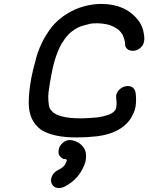

<svg xmlns="http://www.w3.org/2000/svg" viewBox="-20 -707 753 975"><path d="M228 -175Q230 -160 235 -154Q236 -153 236.5 -152Q237 -151 237 -150Q237 -149 249 -137Q251 -134 253 -134Q259 -130 266 -126Q273 -122 295 -116Q328 -106 395 -106Q436 -107 477 -111Q505 -115 532 -125H534L542 -129Q567 -142 570 -160Q572 -170 572 -182Q572 -194 570 -209V-223Q573 -237 583 -249Q603 -270 628 -270Q663 -270 669 -234Q671 -217 671 -201Q671 -182 668 -163Q661 -130 639 -98Q587 -29 473 -15Q420 -9 368 -9Q252 -9 190 -47Q126 -93 126 -183V-188Q126 -240 139 -311Q147 -352 159 -394Q181 -491 246 -574Q278 -611 320 -637Q362 -663 407 -675Q452 -687 494 -687Q615 -687 679 -608Q700 -582 708 -549Q713 -525 713 -510Q713 -504 712 -499Q710 -487 704 -476Q683 -449 655 -449Q625 -449 616 -474Q615 -484 614.5 -493Q614 -502 603 -530Q596 -542 583 -555Q557 -575 525 -583Q501 -588 475 -589L450 -588Q446 -587 441 -587Q404 -578 390 -573L397 -576Q360 -563 327 -532V-531Q308 -511 298 -492Q297 -492 296 -491Q260 -429 242 -333Q232 -281 226 -236V-224H225V-219Q225 -192 228 -176L227 -177V-175ZM279 248Q253 248 242 224Q239 217 239 208Q239 204 240 200Q246 172 272 158L288 149Q290 149 300.5 140Q311 131 312 124Q318 115 319 110V108Q319 102 313 101Q312 101 304.5 100.5Q297 100 285 87Q277 79 277 65Q277 59 278 53Q281 35 297.5 19.5Q314 4 336 4Q385 9 409 49Q417 64 417 86Q417 99 414 114Q388 200 306 242Q292 248 279 248Z"/></svg>

Font: Bad Comic
Style: Italic
Weight: 400
Italic angle: -11°
Designer: GGBotNet
Foundry: GGBotNet
Version: 0.95